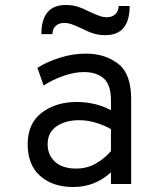

<svg xmlns="http://www.w3.org/2000/svg" viewBox="-20 -738 656 770"><path d="M91 -160Q91 -243 147.5 -286Q204 -329 287 -329Q363 -329 425 -296V-335Q425 -398 396 -423.5Q367 -449 317 -449Q278 -449 234 -433.5Q190 -418 155 -395L130 -466Q168 -490 220 -506.5Q272 -523 325 -523Q400 -523 453 -483Q506 -443 506 -341V0H425V-47Q361 12 274 12Q191 12 141 -32.5Q91 -77 91 -160ZM425 -132V-220Q400 -235 365.5 -245.5Q331 -256 297 -256Q243 -256 207 -231.5Q171 -207 171 -160Q171 -116 201 -89Q231 -62 285 -62Q329 -62 364 -82Q399 -102 425 -132ZM305 -625Q281 -636 266.5 -641Q252 -646 237 -646Q217 -646 204 -634.5Q191 -623 190 -601H146Q146 -718 244 -718Q270 -718 292 -711Q314 -704 341 -690Q365 -679 379.5 -674Q394 -669 409 -669Q429 -669 442 -680.5Q455 -692 456 -714H500Q500 -597 402 -597Q376 -597 354 -604Q332 -611 305 -625Z"/></svg>

Font: Overpass Mono
Style: Regular
Weight: 400
Monospace: yes
Designer: Delve Withrington, Dave Bailey
Foundry: Delve Fonts
Version: Version 1.000;DELV;Overpass